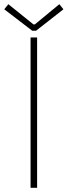

<svg xmlns="http://www.w3.org/2000/svg" viewBox="-35 -899 323 919"><path d="M111.3 0V-719.7H142.6V0ZM4.9 -878.9 125 -782.2H131.8L249 -878.9L268.6 -854.5L137.7 -752H119.1L-14.6 -854.5Z"/></svg>

Font: Reddit Sans ExtraLight
Style: Regular
Weight: 250
Designer: Stephen Hutchings
Foundry: Reddit
Version: Version 1.014